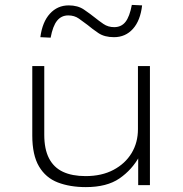

<svg xmlns="http://www.w3.org/2000/svg" viewBox="-20 -757 747 785"><path d="M331 8Q266 8 216.5 -11Q167 -30 139.5 -76.5Q112 -123 112 -203V-487H161V-206Q161 -147 180.5 -109.5Q200 -72 237.5 -54.5Q275 -37 330 -37Q396 -37 444 -62.5Q492 -88 518 -131Q544 -174 544 -229V-487H593V0H545V-118H550Q520 -63 468.5 -27.5Q417 8 331 8ZM187 -603 145 -605Q153 -667 184 -701Q215 -735 261 -735Q298 -735 323 -718Q348 -701 368 -685Q384 -672 403 -659Q422 -646 447 -646Q476 -646 493 -667.5Q510 -689 519 -737L561 -735Q554 -673 523.5 -639Q493 -605 446 -605Q407 -605 382 -622Q357 -639 338 -655Q321 -668 302.5 -681Q284 -694 259 -694Q231 -694 213.5 -672.5Q196 -651 187 -603Z"/></svg>

Font: Nunito Sans 10pt Expanded ExtraLight
Style: Regular
Weight: 250
Width: 7
Designer: Vernon Adams
Foundry: Vernon Adams
Version: Version 3.101;gftools[0.9.27]